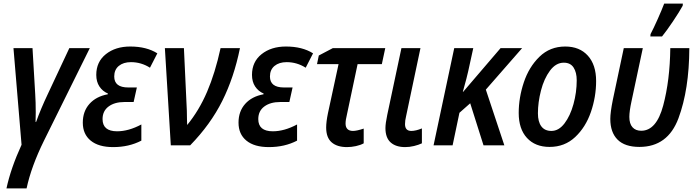

<svg xmlns="http://www.w3.org/2000/svg" viewBox="-20 -809 3888 1069"><path d="M100 -3 55 -541H161L176 -286Q179 -241 179 -183Q179 -146 178 -130H181Q207 -203 246 -285L366 -541H480L225 -26Q154 118 128 240H16Q40 128 100 -3Z M441 -126Q441 -189 478 -230.5Q515 -272 580 -284L581 -288Q551 -301 533.5 -327.5Q516 -354 516 -392Q516 -465 569.5 -507.5Q623 -550 705 -550Q796 -550 856 -512L815 -432Q766 -463 709 -463Q667 -463 641.5 -442Q616 -421 616 -383Q616 -322 694 -322H742L724 -241H673Q618 -241 584.5 -216Q551 -191 551 -146Q551 -78 632 -78Q696 -78 767 -116V-26Q698 10 610 10Q529 10 485 -26Q441 -62 441 -126Z M898 -541H1004L1018 -241Q1021 -193 1021 -146Q1022 -134 1022 -113Q1088 -193 1133 -298Q1178 -403 1208 -541H1316Q1283 -378 1217.5 -247Q1152 -116 1039 0H931Z M1308 -126Q1308 -189 1345 -230.5Q1382 -272 1447 -284L1448 -288Q1418 -301 1400.5 -327.5Q1383 -354 1383 -392Q1383 -465 1436.5 -507.5Q1490 -550 1572 -550Q1663 -550 1723 -512L1682 -432Q1633 -463 1576 -463Q1534 -463 1508.5 -442Q1483 -421 1483 -383Q1483 -322 1561 -322H1609L1591 -241H1540Q1485 -241 1451.5 -216Q1418 -191 1418 -146Q1418 -78 1499 -78Q1563 -78 1634 -116V-26Q1565 10 1477 10Q1396 10 1352 -26Q1308 -62 1308 -126Z M1796 -99Q1796 -131 1806 -179L1865 -452H1745L1755 -500L1833 -541H2125L2106 -452H1971L1912 -173Q1904 -141 1904 -121Q1904 -101 1914.5 -90.5Q1925 -80 1945 -80Q1966 -80 2005 -93V-11Q1987 -1 1961.5 4.5Q1936 10 1912 10Q1857 10 1826.5 -16.5Q1796 -43 1796 -99Z M2126 -96Q2126 -121 2136 -169L2215 -541H2321L2241 -162Q2235 -138 2235 -118Q2235 -80 2270 -80Q2295 -80 2329 -94V-11Q2310 -2 2285 4Q2260 10 2236 10Q2184 10 2155 -16Q2126 -42 2126 -96Z M2509 -541H2615L2587 -413Q2581 -384 2557 -298H2559L2767 -541H2887L2685 -310L2788 0H2672L2598 -234L2538 -181L2500 0H2394Z M2868 -180Q2868 -265 2896.5 -350.5Q2925 -436 2983.5 -493Q3042 -550 3127 -550Q3207 -550 3253 -499Q3299 -448 3299 -358Q3299 -270 3270 -185.5Q3241 -101 3182.5 -46Q3124 9 3040 9Q2960 9 2914 -41Q2868 -91 2868 -180ZM3191 -362Q3191 -406 3173.5 -433Q3156 -460 3119 -460Q3075 -460 3042 -415.5Q3009 -371 2992 -305Q2975 -239 2975 -178Q2975 -131 2994 -105.5Q3013 -80 3050 -80Q3091 -80 3123 -122Q3155 -164 3173 -229.5Q3191 -295 3191 -362Z M3378 -147Q3378 -183 3392 -253L3453 -541H3559L3496 -245Q3484 -190 3484 -158Q3484 -120 3501.5 -100.5Q3519 -81 3550 -81Q3635 -81 3672.5 -221.5Q3710 -362 3712 -541H3818Q3817 -310 3757.5 -150.5Q3698 9 3540 9Q3459 9 3418.5 -31.5Q3378 -72 3378 -147ZM3602 -619Q3619 -651 3642.5 -704Q3666 -757 3678 -789H3782L3781 -777Q3763 -744 3727.5 -691Q3692 -638 3666 -606H3601Z"/></svg>

Font: Noto Sans UI NarrowMedium
Style: Italic
Weight: 500
Width: 4
Italic angle: -12°
Designer: Monotype Design Team
Foundry: Monotype Imaging Inc.
Version: Version 1.001